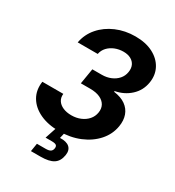

<svg xmlns="http://www.w3.org/2000/svg" viewBox="-219 -863 1084 1192"><g transform="rotate(30 322.5 -266.5)"><path d="M279.4 9.8Q200.5 9.8 142.4 -17.3Q84.4 -44.4 55.9 -92.7Q27.5 -141 36.9 -204.2H187.1Q183.9 -176.9 196.9 -156.5Q210 -136.1 235.9 -124.9Q261.8 -113.7 296 -113.7Q331.7 -113.7 361.3 -126.2Q390.9 -138.6 410.4 -161Q429.8 -183.4 434.6 -213Q439.8 -243.3 427.2 -266.4Q414.5 -289.4 386.4 -302.4Q358.2 -315.4 315.8 -315.4H248.6L267 -426.3H334.2Q369.4 -426.3 398.4 -438.5Q427.4 -450.7 446.4 -472.5Q465.4 -494.3 470.1 -523.7Q474.9 -552.1 465.3 -573.2Q455.6 -594.3 434 -606.1Q412.4 -618 380.8 -618Q348.7 -618 320.4 -606.7Q292.1 -595.3 272.8 -574.7Q253.6 -554 248.1 -525.7H104.7Q116.2 -588.3 157.5 -635.9Q198.8 -683.5 261.3 -710.4Q323.8 -737.3 397.6 -737.3Q472.1 -737.3 524.5 -710.1Q576.9 -682.8 601.3 -636.6Q625.8 -590.3 616.3 -533.3Q606.3 -472 561.6 -431Q516.9 -390 454.3 -378.5L453.6 -373.1Q505.8 -366.3 538.1 -343.2Q570.3 -320.1 583 -284.3Q595.7 -248.5 588.1 -203.6Q577.8 -141.4 535 -93.2Q492.1 -45 426.1 -17.6Q360 9.8 279.4 9.8ZM190.7 204.1 200.1 146H262.2Q285.6 146 296.7 139Q307.7 132.1 310.4 116.1Q313.1 100.1 304.7 93.2Q296.3 86.2 272.4 86.2H227.6L263.2 -21.3H319.6L316 0L306 43Q352.3 40.8 374.2 60.5Q396.2 80.3 389.8 118.8Q382.4 164.1 351.7 184.1Q321 204.1 259.1 204.1Z"/></g></svg>

Font: Inter
Style: Italic
Weight: 400
Italic angle: -9.3988°
Designer: Rasmus Andersson
Foundry: rsms
Version: Version 4.001;git-66647c0bb